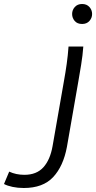

<svg xmlns="http://www.w3.org/2000/svg" viewBox="-217 -730 481 961"><path d="M103 -324Q111 -368 117 -411Q123 -454 126 -497H200Q197 -454 189 -405Q181 -356 175 -322L118 5Q100 102 49 156.5Q-2 211 -98 211Q-128 211 -154 205.5Q-180 200 -197 191L-171 129Q-137 145 -95 145Q-34 145 0 107.5Q34 70 46 2ZM194 -610Q170 -610 157 -625Q144 -640 144 -660Q144 -680 157.5 -695Q171 -710 194 -710Q217 -710 230.5 -695Q244 -680 244 -660Q244 -640 230.5 -625Q217 -610 194 -610Z"/></svg>

Font: Livvic
Style: Italic
Weight: 400
Italic angle: -10°
Designer: Jacques Le Bailly, Baron von Fonthausen
Version: Version 1.001; ttfautohint (v1.8.2)